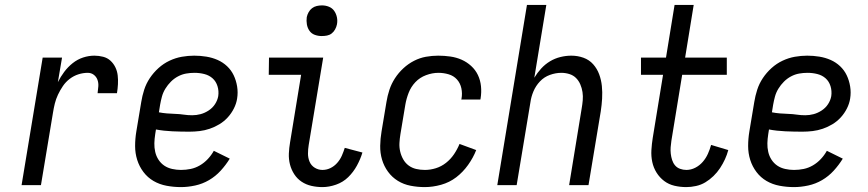

<svg xmlns="http://www.w3.org/2000/svg" viewBox="-20 -755 3540 783"><path d="M68 0 154 -520H233L216 -420Q227 -442 242 -462Q257 -482 276.5 -497.5Q296 -513 319 -520.5Q342 -528 365 -528Q383 -528 400.5 -523.5Q418 -519 430.5 -507.5Q443 -496 450.5 -480.5Q458 -465 460 -447.5Q462 -430 461 -411.5Q460 -393 457 -375H378Q380 -389 381 -403Q382 -417 377.5 -429.5Q373 -442 362.5 -450Q352 -458 338 -458Q319 -458 300 -452Q281 -446 264.5 -433.5Q248 -421 236.5 -404Q225 -387 216.5 -369Q208 -351 203.5 -332.5Q199 -314 196 -295L147 0Z M718 8Q688 8 659 2.5Q630 -3 606 -17Q582 -31 565 -53.5Q548 -76 539.5 -103Q531 -130 531 -159.5Q531 -189 536 -219L556 -339Q560 -364 568 -389Q576 -414 591 -436.5Q606 -459 626.5 -477.5Q647 -496 671.5 -507.5Q696 -519 721.5 -523.5Q747 -528 772 -528Q797 -528 821.5 -524Q846 -520 867.5 -510.5Q889 -501 906 -485Q923 -469 933 -448Q943 -427 947 -402.5Q951 -378 947 -353Q944 -333 934 -313Q924 -293 909 -276.5Q894 -260 875 -248.5Q856 -237 835.5 -230Q815 -223 794 -220.5Q773 -218 752 -218Q718 -218 683 -219.5Q648 -221 616 -227L613 -208Q610 -189 609.5 -171Q609 -153 613 -135.5Q617 -118 626.5 -103.5Q636 -89 650 -79.5Q664 -70 682 -66Q700 -62 718 -62Q738 -62 757.5 -66Q777 -70 795 -80.5Q813 -91 827.5 -106.5Q842 -122 852 -140L917 -108Q901 -82 880 -59Q859 -36 832.5 -20.5Q806 -5 776 1.5Q746 8 718 8ZM764 -285Q781 -285 798 -289.5Q815 -294 831 -304.5Q847 -315 857 -330.5Q867 -346 870 -363Q873 -384 867 -403.5Q861 -423 847 -435.5Q833 -448 813.5 -453Q794 -458 773 -458Q756 -458 739 -455Q722 -452 706 -443.5Q690 -435 677 -422Q664 -409 654.5 -393.5Q645 -378 640.5 -361.5Q636 -345 633 -328L628 -297Q643 -294 660.5 -292.5Q678 -291 695.5 -290.5Q713 -290 729.5 -287.5Q746 -285 764 -285Z M1295 8Q1272 8 1250 3Q1228 -2 1210 -14Q1192 -26 1180 -44.5Q1168 -63 1162.5 -84.5Q1157 -106 1158 -129Q1159 -152 1163 -175L1208 -450H1076L1077 -520H1298L1239 -164Q1236 -146 1236 -128.5Q1236 -111 1242.5 -95.5Q1249 -80 1263.5 -71Q1278 -62 1295 -62Q1312 -62 1327.5 -69.5Q1343 -77 1355 -90.5Q1367 -104 1374 -120Q1381 -136 1386 -152L1458 -133Q1450 -106 1435.5 -79.5Q1421 -53 1400 -32.5Q1379 -12 1350.5 -2Q1322 8 1295 8ZM1292 -608Q1277 -608 1263.5 -613Q1250 -618 1242 -629.5Q1234 -641 1231.5 -655.5Q1229 -670 1231 -685Q1233 -695 1238.5 -705Q1244 -715 1252.5 -721.5Q1261 -728 1271.5 -730.5Q1282 -733 1293 -733Q1308 -733 1321.5 -727.5Q1335 -722 1343 -710.5Q1351 -699 1354 -684.5Q1357 -670 1354 -655Q1352 -645 1346.5 -635Q1341 -625 1332.5 -618.5Q1324 -612 1313.5 -610Q1303 -608 1292 -608Z M1712 8Q1683 8 1654.5 2.5Q1626 -3 1602.5 -17.5Q1579 -32 1562.5 -54.5Q1546 -77 1538 -104Q1530 -131 1530.5 -160.5Q1531 -190 1536 -219L1556 -339Q1560 -364 1568 -388.5Q1576 -413 1590.5 -435.5Q1605 -458 1625 -476.5Q1645 -495 1668.5 -507Q1692 -519 1717 -523.5Q1742 -528 1767 -528Q1792 -528 1816.5 -524.5Q1841 -521 1862.5 -511.5Q1884 -502 1901.5 -486Q1919 -470 1929 -449Q1939 -428 1941.5 -403.5Q1944 -379 1940 -354L1939 -349H1861L1862 -352Q1866 -374 1861.5 -395Q1857 -416 1843.5 -431Q1830 -446 1809.5 -452Q1789 -458 1768 -458Q1743 -458 1717.5 -448.5Q1692 -439 1674 -420Q1656 -401 1646.5 -376.5Q1637 -352 1633 -328L1613 -208Q1610 -190 1609 -172Q1608 -154 1612 -137Q1616 -120 1624.5 -105Q1633 -90 1646.5 -80Q1660 -70 1677 -66Q1694 -62 1713 -62Q1735 -62 1757.5 -69Q1780 -76 1799 -91Q1818 -106 1831.5 -126Q1845 -146 1854 -168L1922 -143Q1910 -112 1889 -82.5Q1868 -53 1840.5 -32Q1813 -11 1779 -1.5Q1745 8 1712 8Z M2008 0 2129 -735H2208L2159 -438Q2171 -458 2187 -475.5Q2203 -493 2223 -505Q2243 -517 2265.5 -522.5Q2288 -528 2310 -528Q2336 -528 2359.5 -519.5Q2383 -511 2399 -493Q2415 -475 2423.5 -452Q2432 -429 2434.5 -404Q2437 -379 2435.5 -353Q2434 -327 2430 -301L2380 0H2301L2352 -312Q2355 -329 2356.5 -346Q2358 -363 2355.5 -379.5Q2353 -396 2346.5 -411Q2340 -426 2329 -437Q2318 -448 2302 -453Q2286 -458 2269 -458Q2246 -458 2222.5 -449.5Q2199 -441 2182 -423Q2165 -405 2155.5 -382.5Q2146 -360 2143 -337L2087 0Z M2779 8Q2754 8 2730.5 2.5Q2707 -3 2688.5 -17Q2670 -31 2657.5 -51Q2645 -71 2640 -94.5Q2635 -118 2636.5 -143Q2638 -168 2642 -193L2684 -450H2594V-520H2696L2731 -735H2809L2774 -520H2944V-450H2762L2718 -181Q2716 -168 2715 -154.5Q2714 -141 2715.5 -128Q2717 -115 2721 -102.5Q2725 -90 2733 -80.5Q2741 -71 2753.5 -66.5Q2766 -62 2779 -62Q2798 -62 2815.5 -71Q2833 -80 2846 -95Q2859 -110 2867 -128Q2875 -146 2880 -164L2950 -143Q2945 -124 2936.5 -105.5Q2928 -87 2916.5 -69.5Q2905 -52 2889.5 -37Q2874 -22 2856.5 -11.5Q2839 -1 2818.5 3.5Q2798 8 2779 8Z M3218 8Q3188 8 3159 2.5Q3130 -3 3106 -17Q3082 -31 3065 -53.5Q3048 -76 3039.5 -103Q3031 -130 3031 -159.5Q3031 -189 3036 -219L3056 -339Q3060 -364 3068 -389Q3076 -414 3091 -436.5Q3106 -459 3126.5 -477.5Q3147 -496 3171.5 -507.5Q3196 -519 3221.5 -523.5Q3247 -528 3272 -528Q3297 -528 3321.5 -524Q3346 -520 3367.5 -510.5Q3389 -501 3406 -485Q3423 -469 3433 -448Q3443 -427 3447 -402.5Q3451 -378 3447 -353Q3444 -333 3434 -313Q3424 -293 3409 -276.5Q3394 -260 3375 -248.5Q3356 -237 3335.5 -230Q3315 -223 3294 -220.5Q3273 -218 3252 -218Q3218 -218 3183 -219.5Q3148 -221 3116 -227L3113 -208Q3110 -189 3109.5 -171Q3109 -153 3113 -135.5Q3117 -118 3126.5 -103.5Q3136 -89 3150 -79.5Q3164 -70 3182 -66Q3200 -62 3218 -62Q3238 -62 3257.5 -66Q3277 -70 3295 -80.5Q3313 -91 3327.5 -106.5Q3342 -122 3352 -140L3417 -108Q3401 -82 3380 -59Q3359 -36 3332.5 -20.5Q3306 -5 3276 1.5Q3246 8 3218 8ZM3264 -285Q3281 -285 3298 -289.5Q3315 -294 3331 -304.5Q3347 -315 3357 -330.5Q3367 -346 3370 -363Q3373 -384 3367 -403.5Q3361 -423 3347 -435.5Q3333 -448 3313.5 -453Q3294 -458 3273 -458Q3256 -458 3239 -455Q3222 -452 3206 -443.5Q3190 -435 3177 -422Q3164 -409 3154.5 -393.5Q3145 -378 3140.5 -361.5Q3136 -345 3133 -328L3128 -297Q3143 -294 3160.5 -292.5Q3178 -291 3195.5 -290.5Q3213 -290 3229.5 -287.5Q3246 -285 3264 -285Z"/></svg>

Font: Iosevka Curly
Style: Italic
Weight: 400
Italic angle: -9°
Monospace: yes
Designer: Belleve Invis
Foundry: Belleve Invis
Version: Version 22.1.2; ttfautohint (v1.8.4)